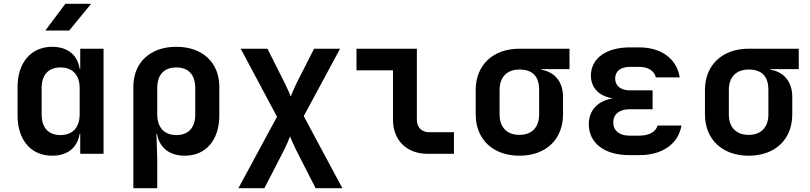

<svg xmlns="http://www.w3.org/2000/svg" viewBox="-20 -805 4240 1005"><path d="M322 -785 217 -645H342L457 -785ZM400 -445H397C386 -517 334 -560 253 -560C143 -560 72 -478 72 -350V-201C72 -72 142 10 253 10C334 10 386 -33 397 -105H400V0H522V-550H400ZM297 -98C233 -98 198 -137 198 -206V-344C198 -413 233 -452 297 -452C360 -452 397 -412 397 -344V-206C397 -138 360 -98 297 -98Z M903 -560C766 -560 678 -478 678 -350V180H803V26L799 -105H802C813 -33 866 10 947 10C1058 10 1128 -72 1128 -201V-350C1128 -478 1040 -560 903 -560ZM1002 -206C1002 -137 967 -98 903 -98C840 -98 803 -138 803 -206V-344C803 -413 838 -452 903 -452C967 -452 1002 -413 1002 -344Z M1364 180 1468 -22C1481 -48 1493 -77 1498 -91C1504 -77 1516 -48 1529 -22L1632 180H1772L1570 -197L1760 -550H1624L1531 -367C1518 -340 1507 -313 1502 -300C1497 -313 1485 -340 1472 -367L1380 -550H1240L1430 -194L1228 180Z M2356 0V-113H2226C2187 -113 2162 -139 2162 -178V-550H1846V-437H2037V-178C2037 -71 2109 0 2217 0Z M2961 -550H2699C2560 -550 2470 -464 2470 -334V-206C2470 -76 2560 10 2699 10C2838 10 2927 -76 2927 -206V-299C2927 -375 2885 -428 2814 -440V-443H2961ZM2802 -206C2802 -139 2764 -99 2699 -99C2633 -99 2595 -139 2595 -206V-334C2595 -401 2633 -441 2699 -441C2764 -441 2802 -409 2802 -334Z M3422 -148C3413 -115 3377 -95 3327 -95H3274C3222 -95 3190 -121 3190 -164C3190 -207 3222 -233 3274 -233H3396V-332H3277C3229 -332 3200 -356 3200 -394C3200 -433 3229 -455 3278 -455H3325C3373 -455 3405 -434 3413 -400H3538C3522 -497 3443 -557 3325 -557H3278C3152 -557 3073 -499 3073 -409C3073 -344 3118 -300 3189 -290C3111 -279 3062 -229 3062 -155C3062 -56 3144 7 3274 7H3327C3447 7 3531 -52 3547 -148Z M4161 -550H3899C3760 -550 3670 -464 3670 -334V-206C3670 -76 3760 10 3899 10C4038 10 4127 -76 4127 -206V-299C4127 -375 4085 -428 4014 -440V-443H4161ZM4002 -206C4002 -139 3964 -99 3899 -99C3833 -99 3795 -139 3795 -206V-334C3795 -401 3833 -441 3899 -441C3964 -441 4002 -409 4002 -334Z"/></svg>

Font: Tekne LDO
Style: Bold
Weight: 700
Monospace: yes
Designer: Alessio Laiso, Mario Rullo, Paolo Rosset
Foundry: Alessio Laiso
Version: Version 1.000;hotconv 1.0.109;makeotfexe 2.5.65596